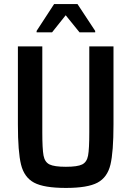

<svg xmlns="http://www.w3.org/2000/svg" viewBox="-20 -916 647 944"><path d="M68 -304V-688H188V-265Q188 -184 194 -151.5Q200 -119 223.5 -107.5Q247 -96 304 -96Q361 -96 384 -107.5Q407 -119 413 -151Q419 -183 419 -265V-688H538V-304Q538 -169 523 -106.5Q508 -44 459.5 -18Q411 8 304 8Q196 8 147.5 -18Q99 -44 83.5 -106.5Q68 -169 68 -304ZM160 -757V-764L246 -896H361L448 -764V-757H371L303 -841L236 -757Z"/></svg>

Font: Saira Semi Condensed Medium
Style: Regular
Weight: 500
Width: 4
Designer: Hector Gatti with collaboration of the Omnibus-Type team
Foundry: Omnibus-Type
Version: Version 1.001; ttfautohint (v1.8)